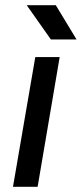

<svg xmlns="http://www.w3.org/2000/svg" viewBox="-20 -720 315 740"><path d="M30 0 116 -500H210L125 0ZM176 -568 83 -700H195L275 -568Z"/></svg>

Font: Figtree Light Medium
Style: Italic
Weight: 500
Italic angle: -9.5°
Version: Version 2.000